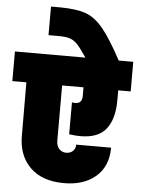

<svg xmlns="http://www.w3.org/2000/svg" viewBox="-75 -1061 802 1091"><g transform="rotate(5 326.5 -515.5)"><path d="M664 -571H593V-515Q593 -408 548 -350.5Q503 -293 401 -293Q375 -293 337 -298V-480Q349 -478 355 -478Q375 -478 385 -489Q395 -500 395 -520V-571H273V-258Q273 -225 289.5 -208.5Q306 -192 329 -192Q352 -192 367 -206Q382 -220 382 -243H581Q581 -137 513 -78Q445 -19 332 -19Q206 -19 138 -86.5Q70 -154 70 -266L69 -571H-11V-740H391Q358 -789 338.5 -810.5Q319 -832 295.5 -840.5Q272 -849 230 -849H171V-1012H227Q317 -1011 369.5 -992.5Q422 -974 469 -917.5Q516 -861 581 -740H664Z"/></g></svg>

Font: Poppins Black A&M
Style: Regular
Weight: 900
Designer: Ninad Kale (Devanagari), Jonny Pinhorn (Latin)
Foundry: Indian Type Foundry
Version: 4.004